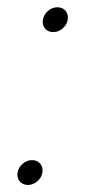

<svg xmlns="http://www.w3.org/2000/svg" viewBox="-20 -509 242 533"><path d="M57.6 4.4Q43 4.4 34.7 -5.6Q26.4 -15.6 28.8 -29.8Q31.2 -44.4 43 -54.4Q54.7 -64.5 68.8 -64.5Q83.5 -64.5 91.8 -54.4Q100.1 -44.4 97.7 -29.8Q95.2 -15.6 83.5 -5.6Q71.8 4.4 57.6 4.4ZM127.9 -419.9Q113.3 -419.9 105 -429.9Q96.7 -439.9 99.1 -454.1Q101.6 -468.8 113.3 -478.8Q125 -488.8 139.2 -488.8Q153.8 -488.8 162.1 -478.8Q170.4 -468.8 168 -454.1Q165.5 -439.9 153.8 -429.9Q142.1 -419.9 127.9 -419.9Z"/></svg>

Font: Inter Display Extra Light
Style: Italic
Weight: 200
Italic angle: -9.39999°
Designer: Rasmus Andersson
Foundry: rsms
Version: Version 4.000;git-4fc901f